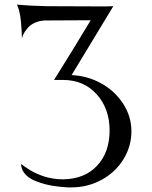

<svg xmlns="http://www.w3.org/2000/svg" viewBox="-20 -815 662 834"><path d="M291 -488.8Q359.9 -485.8 419.4 -452.9Q479 -419.9 514.9 -364.5Q550.8 -309.1 550.8 -245.1Q550.8 -178.7 515.9 -122.6Q481 -66.4 420.9 -33.7Q360.8 -1 290 -1H283.2Q278.8 -1 271.2 -1.2Q263.7 -1.5 241.7 -3.7Q219.7 -5.9 199.7 -9.5Q179.7 -13.2 155.3 -21Q130.9 -28.8 113.3 -39.1Q95.7 -49.3 83.7 -65.9Q71.8 -82.5 71.8 -103L76.2 -99.6Q81.1 -95.7 89.4 -89.8Q97.7 -84 109.1 -76.9Q120.6 -69.8 136.2 -62.5Q151.9 -55.2 169.2 -49.3Q186.5 -43.5 208 -39.8Q229.5 -36.1 251 -36.1H256.8Q349.1 -38.1 402.6 -96.2Q456.1 -154.3 456.1 -248Q456.1 -342.8 400.1 -405.3Q344.2 -467.8 252.9 -467.8H214.8Q313 -625 374 -727.1L175.8 -726.1Q151.9 -725.1 132.6 -716.6Q113.3 -708 103 -696.5Q92.8 -685.1 85.9 -673.8Q79.1 -662.6 77.1 -654.8L75.2 -647Q74.7 -683.1 70.8 -722.2Q68.8 -744.1 64.5 -762.5Q60.1 -780.8 56.6 -788.1L53.2 -794.9Q104 -790 182.1 -788.1L436 -787.1L472.2 -788.1Z"/></svg>

Font: Anticva
Style: Regular
Weight: 400
Version: Version 1.000